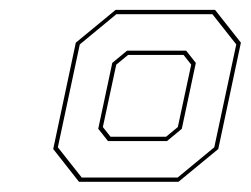

<svg xmlns="http://www.w3.org/2000/svg" viewBox="-20 -720 504 386"><path d="M138.8 -354.5 87 -420.4 132.4 -634.2 212.4 -700.1H412.4L464.3 -634.2L418.8 -420.4L338.8 -354.5ZM144.3 -363.1H337.2L410.8 -423.9L455 -630.7L407 -691.5H214L140.4 -630.7L96.3 -423.9ZM197.1 -436.4 177.5 -461.1 205.7 -593.5 235.5 -618.2H354.2L373.7 -593.5L345.5 -461.1L315.8 -436.4ZM202.2 -445.1H313.9L337.5 -464.6L364.4 -590L349.1 -609.5H237.4L213.7 -590L186.8 -464.6Z"/></svg>

Font: Tourney Thin Thin
Style: Italic
Weight: 250
Italic angle: -12°
Version: Version 1.015